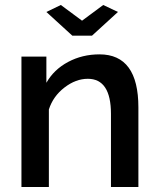

<svg xmlns="http://www.w3.org/2000/svg" viewBox="-20 -750 637 770"><path d="M224 -730 309 -667 394 -730 453 -702 349 -607H270L166 -702ZM535 0H425V-293Q425 -434 332 -434Q284 -434 238.5 -399Q193 -364 176 -311V0H66V-523H166V-418Q196 -471 253 -501.5Q310 -532 379 -532Q535 -532 535 -319Z"/></svg>

Font: Raleway-v4020 SemiBold
Style: Regular
Weight: 600
Designer: Matt McInerney, Pablo Impallari, Rodrigo Fuenzalida
Foundry: Matt McInerney, Pablo Impallari, Rodrigo Fuenzalida
Version: Version 4.020;PS 004.020;hotconv 1.0.88;makeotf.lib2.5.64775